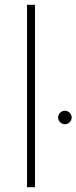

<svg xmlns="http://www.w3.org/2000/svg" viewBox="-20 -776 317 796"><path d="M92 -756H125V0H92ZM221 -289Q221 -301 229.5 -309Q238 -317 249 -317Q260 -317 268.5 -309Q277 -301 277 -289Q277 -277 268.5 -269Q260 -261 249 -261Q238 -261 229.5 -269Q221 -277 221 -289Z"/></svg>

Font: Josefin Sans Thin ExtraLight
Style: Regular
Weight: 250
Version: Version 2.001